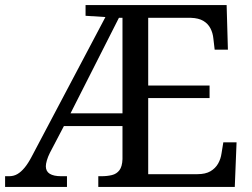

<svg xmlns="http://www.w3.org/2000/svg" viewBox="-20 -734 991 754"><path d="M0 0V-42H16Q34 -42 48.5 -50.5Q63 -59 77 -76Q91 -93 105 -120L394 -667L316 -672V-714H870L875 -539H823L818 -582Q816 -604 806.5 -622.5Q797 -641 778.5 -652Q760 -663 730 -664H562V-398H803V-349H562V-50H755Q787 -50 806.5 -61.5Q826 -73 836.5 -91.5Q847 -110 850 -132L857 -175H909L902 0H366V-42H379Q401 -42 419.5 -46.5Q438 -51 449 -65.5Q460 -80 461 -109V-239H231L176 -134Q168 -118 164 -104Q160 -90 160 -81Q160 -61 175.5 -51.5Q191 -42 220 -42H243V0ZM257 -289H461V-664H447Z"/></svg>

Font: Noto Serif Tamil
Style: Italic
Weight: 400
Italic angle: -12°
Designer: Indian Type Foundry, Tom Grace, and the Monotype Design Team
Foundry: Monotype Imaging Inc.
Version: Version 2.003